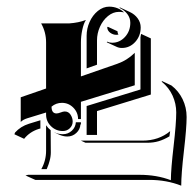

<svg xmlns="http://www.w3.org/2000/svg" viewBox="-20 -541 595 592"><path d="M24.4 -127 26.4 -132.3Q43.5 -151.4 69.3 -159.4L104.5 -170.2V-144.8L102.5 -144.3L99.9 -143.6Q71.8 -134.8 54.4 -113ZM43.9 -165V-241L122.1 -268.1V-410.2Q122.1 -441.9 106.9 -468.8H193.1Q222.9 -470.9 244.9 -479.5Q237.8 -468.5 233.6 -448.6Q229.5 -428.7 229.5 -410.2V-305.4L341.3 -344.2Q371.8 -354.7 395.5 -378.2V-278.1L229.5 -227.1V-173.8H220.7Q220.7 -194.3 206.1 -209.1Q191.4 -223.9 170.9 -223.9Q152.8 -223.9 138.9 -212.2Q138.9 -191.4 154.1 -191.2Q159.2 -191.2 166.9 -194.2Q174.6 -197.3 179.7 -197.3Q191.2 -197.3 197.6 -187.3Q204.1 -177.2 204.1 -166.3Q204.1 -154.1 195.2 -145.5Q186.3 -137 173.8 -137Q152.3 -137 137.2 -151.9Q122.1 -166.7 122.1 -187.7V-194.1L64 -176.3Q51.3 -172.4 43.9 -165ZM58.6 0 66.4 -2H410.2Q463.1 -2 506.8 14.6Q507.1 -20 515.3 -90.6Q523.4 -161.1 523.4 -194.3Q523.4 -221.4 512.1 -246.2Q500.7 -271 479.5 -288.3L478.5 -291.5L508.8 -277.3Q530.5 -260.7 543 -235.2Q555.4 -209.7 555.4 -180.2Q555.4 -147 547.1 -75.6Q538.8 -4.2 538.8 31.5Q493.7 13.7 440.4 13.7H88.9ZM107.4 -19.5Q122.1 -45.9 122.1 -76.2V-154.8Q127.9 -146 136.2 -139.6L136.7 -71.3Q136.7 -64.7 135.7 -58Q134.8 -51.3 132.9 -44.9Q131.1 -38.6 129.9 -34.7Q128.7 -30.8 126.3 -25.3Q124 -19.8 124 -19.5ZM147.5 -132.8V-133.1Q159.9 -127.2 173.8 -127.2Q189.7 -127.2 201.3 -137.8Q212.9 -148.4 213.9 -164.1H229.5V-157.5H228Q227.1 -141.8 215.3 -131Q203.6 -120.1 187.5 -120.1Q174.6 -120.1 161.6 -126.2ZM229.5 -107.4H418.9Q469.5 -107.4 504.6 -136.5L502.4 -120.6Q485.6 -110.6 469.5 -105.7Q453.4 -100.8 433.1 -100.8H243.7ZM247.1 -125V-214.1L413.1 -265.1V-426L415 -436.5L445.1 -422.6V-249.5L279.1 -198.5V-127L279.3 -125ZM247.1 -330.1V-430.7Q247.1 -452.6 256.2 -473.3Q265.4 -493.9 281.6 -507.2Q297.9 -520.5 316.7 -520.5Q330.1 -520.5 342.2 -515.7Q354.2 -511 362.5 -502.7L358.9 -503.4Q352.8 -504.4 346.7 -504.4Q328.6 -504.4 312.9 -491.5Q297.1 -478.5 288.1 -458.3Q279.1 -438 279.1 -416.7V-343.3L279.3 -341.6ZM309.3 -410.6 310.1 -412.6Q317.4 -409.2 325.7 -409.2Q348.9 -409.2 365.4 -427.1Q381.8 -445.1 381.8 -470.7Q381.8 -485.4 372.7 -497.6Q363.5 -509.8 348.1 -516.8L349.9 -518.1L379.9 -504.2Q395.3 -497.1 404.5 -484.4Q413.8 -471.7 413.8 -456.5Q413.8 -430.2 396.9 -411.6Q379.9 -393.1 355.7 -393.1Q346.9 -393.1 339.4 -396.7ZM310.5 -456.5 312.3 -458.5 342.3 -444.6Q342.3 -440.2 344.2 -436L345.5 -434.3Q342.3 -433.6 338.9 -433.6Q329.1 -433.6 320.3 -439.7Q311.5 -445.8 310.5 -456.5Z"/></svg>

Font: AgreloyS1
Style: Medium
Weight: 400
Designer: gluk
Foundry: gluk
Version: Version 0.27